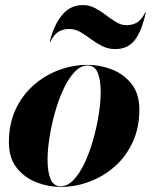

<svg xmlns="http://www.w3.org/2000/svg" viewBox="-20 -725 598 755"><path d="M251.5 -611Q228.5 -611 210.5 -600.5Q192.5 -590 177.5 -560H175.5Q190.5 -624 223 -664.5Q255.5 -705 305.5 -705Q332 -705 354.2 -693Q376.5 -681 396.8 -665.5Q417 -650 436.8 -638Q456.5 -626 477.5 -626Q501 -626 518.8 -636.5Q536.5 -647 551.5 -677H553.5Q538.5 -606 511.2 -569Q484 -532 433.5 -532Q405 -532 381.5 -544Q358 -556 337.2 -571.5Q316.5 -587 296 -599Q275.5 -611 251.5 -611ZM218 10Q169.5 10 122.8 -8.2Q76 -26.5 45.5 -65.2Q15 -104 15 -166Q15 -237.5 41 -293.8Q67 -350 111.2 -389.2Q155.5 -428.5 210.8 -449.2Q266 -470 325 -470Q373.5 -470 420.2 -451.8Q467 -433.5 497.5 -394.8Q528 -356 528 -294Q528 -223 502 -166.5Q476 -110 431.8 -70.8Q387.5 -31.5 332.2 -10.8Q277 10 218 10ZM218 7.5Q246 7.5 270.2 -18.5Q294.5 -44.5 314 -86.8Q333.5 -129 347.2 -178.5Q361 -228 368.5 -276.5Q376 -325 376 -362Q376 -411.5 364 -439.5Q352 -467.5 325 -467.5Q297 -467.5 272.8 -441.5Q248.5 -415.5 229 -373.2Q209.5 -331 195.8 -281.5Q182 -232 174.5 -183.5Q167 -135 167 -98Q167 -48.5 179 -20.5Q191 7.5 218 7.5Z"/></svg>

Font: Bodoni* 96
Style: Bold Italic
Weight: 700
Italic angle: -13°
Version: Version 2.2